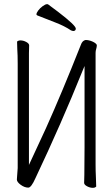

<svg xmlns="http://www.w3.org/2000/svg" viewBox="-20 -895 540 922"><path d="M63 -659 62 -695Q62 -696 66.5 -698.5Q71 -701 78 -701Q92 -701 106 -693.5Q120 -686 120 -677Q120 -665 119 -640V-103L201 -280Q277 -449 368 -679Q375 -700 391 -703Q407 -703 424 -695.5Q441 -688 445 -679Q445 -669 442 -660Q439 -651 439 -641V-105Q439 -74 440.5 -45Q442 -16 442 1L438 4Q434 7 426 7Q412 7 398 -0.5Q384 -8 384 -17Q384 -29 385 -55L386 -188V-578L376 -554Q275 -303 150 -39Q130 6 116 6Q98 6 79.5 -7.5Q61 -21 61 -33L63 -61Q65 -79 65 -88V-589Q65 -631 63 -659ZM331 -746Q329 -746 321 -749Q290 -770 247 -786.5Q204 -803 159 -821Q155 -823 155 -826Q155 -833 163.5 -844.5Q172 -856 185 -865.5Q198 -875 206 -875Q210 -875 211 -874Q319 -795 339 -768Q344 -761 344 -758Q344 -746 331 -746Z"/></svg>

Font: Moon Stars Kai HW Light
Style: Regular
Weight: 300
Designer: GuiWonder
Version: Version 1.101